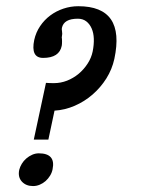

<svg xmlns="http://www.w3.org/2000/svg" viewBox="-20 -676 460 624"><path d="M91.3 -546.4Q96.7 -570.8 110.4 -591.1Q124 -611.3 143.3 -625.7Q162.6 -640.1 186 -647.9Q209.5 -655.8 234.4 -655.8Q388.2 -655.8 351.6 -484.4Q344.2 -450.7 325.7 -421.1Q307.1 -391.6 281 -368.9Q254.9 -346.2 222.9 -332.3Q190.9 -318.4 157.2 -316.4L137.2 -222.2H89.8L129.4 -406.7Q134.8 -406.2 142.8 -406Q150.9 -405.8 155.3 -405.8Q177.2 -405.8 197.8 -413.8Q218.3 -421.9 235.4 -436Q252.4 -450.2 264.6 -469Q276.9 -487.8 281.2 -508.8Q285.6 -530.8 284.9 -550Q284.2 -569.3 277.8 -583.7Q271.5 -598.1 260.3 -606.7Q249 -615.2 232.9 -615.2Q187.5 -615.2 181.2 -585.4Q180.2 -582 181.6 -574Q183.1 -565.9 181.2 -557.6L180.7 -554.7Q181.2 -552.7 181.4 -549.1Q181.6 -545.4 181.6 -541.3Q181.6 -537.1 181.4 -533.4Q181.2 -529.8 180.7 -527.3Q172.9 -487.8 120.1 -487.8Q79.1 -487.8 91.3 -546.4ZM42.5 -124Q44.9 -133.8 50.8 -143.6Q56.6 -153.3 65.4 -160.9Q74.2 -168.5 84.7 -173.1Q95.2 -177.7 106 -177.7Q161.6 -177.7 150.9 -126Q148.9 -115.2 142.8 -105.2Q136.7 -95.2 128.2 -87.6Q119.6 -80.1 109.1 -75.7Q98.6 -71.3 87.4 -71.3Q64.5 -71.3 51 -85.9Q37.6 -100.6 42.5 -124Z"/></svg>

Font: XB Khoramshahr
Style: Italic
Weight: 400
Italic angle: -12°
Designer: Behnam
Foundry: Irmug
Version: Version 8.005 2009